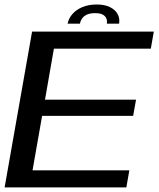

<svg xmlns="http://www.w3.org/2000/svg" viewBox="-27 -812 688 832"><path d="M-7 0H520.5L533.5 -74H114L155.5 -310H550L562.5 -380H168L206.5 -601H626.5L639.5 -675H112ZM392.5 -792.5Q356.5 -792.5 329.8 -781.2Q303 -770 286.5 -750.8Q270 -731.5 266 -709.5H319.5Q321.5 -721.5 328.8 -732Q336 -742.5 349.8 -748.8Q363.5 -755 386 -755Q406.5 -755 418 -748.8Q429.5 -742.5 433.8 -732.2Q438 -722 436 -709.5H489Q493 -731.5 482.8 -750.8Q472.5 -770 449.5 -781.2Q426.5 -792.5 392.5 -792.5Z"/></svg>

Font: Anybody SemiExpanded
Style: Italic
Weight: 400
Width: 6
Italic angle: -10°
Version: Version 1.113;gftools[0.9.25]